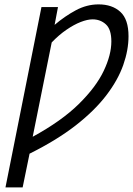

<svg xmlns="http://www.w3.org/2000/svg" viewBox="-20 -688 597 862"><path d="M4.6 153.2 166.1 -656.3H240.3L225.2 -576.4Q271.1 -615.4 320.5 -641.9Q369.9 -668.3 422.5 -668.3Q483.7 -668.3 520.4 -634.7Q557 -601.2 557 -525.1Q557 -463.5 533.4 -396.2Q509.8 -328.9 457.4 -260.2Q405.1 -191.6 320.3 -125.3Q235.4 -59.1 112.7 2L81.7 153.2ZM126.8 -74Q256.6 -144.9 334 -221.2Q411.3 -297.4 445.6 -369.7Q479.9 -441.9 479.9 -501.8Q479.9 -556 455.5 -578.5Q431 -601.1 395.5 -601.1Q372.7 -601.1 342.3 -589.3Q311.8 -577.4 278.2 -554.3Q244.5 -531.2 212.1 -497.4Z"/></svg>

Font: Source Sans 3 VF
Style: Italic
Weight: 200
Italic angle: -11°
Designer: Paul D. Hunt
Foundry: Adobe Systems Incorporated
Version: Version 3.042;hotconv 1.0.118;makeotfexe 2.5.65603